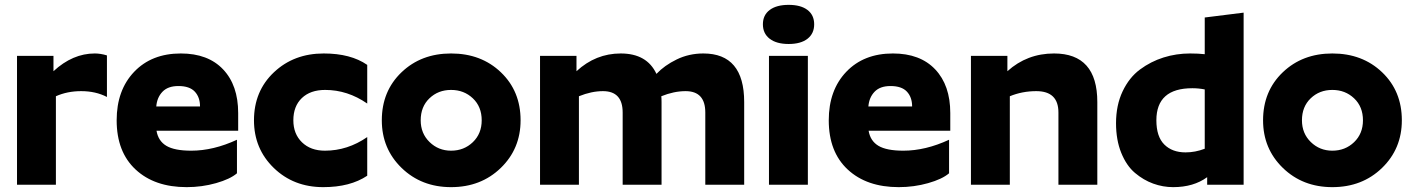

<svg xmlns="http://www.w3.org/2000/svg" viewBox="-20 -760 5818 790"><path d="M50 -530H200V-467Q279 -540 370 -540Q394 -540 420 -532V-361Q374 -385 314 -385Q257 -385 210 -364V0H50Z M955 -47Q927 -23 869 -6.5Q811 10 748 10Q616 10 538 -62.5Q460 -135 460 -265Q460 -389 532 -464.5Q604 -540 724 -540Q836 -540 898 -474.5Q960 -409 960 -295V-222H624Q631 -180 664.5 -160Q698 -140 767 -140Q858 -140 955 -185ZM714 -406Q671 -406 648.5 -382.5Q626 -359 623 -322H803Q803 -360 781.5 -383Q760 -406 714 -406Z M1491 -493V-334Q1410 -390 1318 -390Q1257 -390 1222 -356.5Q1187 -323 1187 -265Q1187 -209 1222.5 -174.5Q1258 -140 1317 -140Q1410 -140 1491 -196V-37Q1421 10 1310 10Q1188 10 1106.5 -69Q1025 -148 1025 -265Q1025 -385 1107 -462.5Q1189 -540 1312 -540Q1423 -540 1491 -493Z M1836 10Q1959 10 2040.5 -69Q2122 -148 2122 -265Q2122 -385 2041 -462.5Q1960 -540 1836 -540Q1713 -540 1632 -462.5Q1551 -385 1551 -265Q1551 -148 1632.5 -69Q1714 10 1836 10ZM1836 -140Q1784 -140 1747.5 -175.5Q1711 -211 1711 -265Q1711 -321 1747 -355.5Q1783 -390 1836 -390Q1889 -390 1925.5 -355.5Q1962 -321 1962 -265Q1962 -210 1925.5 -175Q1889 -140 1836 -140Z M2461 -385Q2414 -385 2362 -364V0H2202V-530H2352V-467Q2431 -540 2534 -540Q2642 -540 2681 -456Q2714 -491 2764.5 -515.5Q2815 -540 2874 -540Q3042 -540 3042 -340V0H2882V-297Q2882 -385 2801 -385Q2753 -385 2701 -364Q2702 -356 2702 -340V0H2542V-297Q2542 -385 2461 -385Z M3144 -530H3304V0H3144ZM3302.5 -600.5Q3275 -579 3225 -579Q3175 -579 3147 -600.5Q3119 -622 3119 -660Q3119 -698 3147 -719Q3175 -740 3225 -740Q3275 -740 3302.5 -719Q3330 -698 3330 -660Q3330 -622 3302.5 -600.5Z M3885 -47Q3857 -23 3799 -6.5Q3741 10 3678 10Q3546 10 3468 -62.5Q3390 -135 3390 -265Q3390 -389 3462 -464.5Q3534 -540 3654 -540Q3766 -540 3828 -474.5Q3890 -409 3890 -295V-222H3554Q3561 -180 3594.5 -160Q3628 -140 3697 -140Q3788 -140 3885 -185ZM3644 -406Q3601 -406 3578.5 -382.5Q3556 -359 3553 -322H3733Q3733 -360 3711.5 -383Q3690 -406 3644 -406Z M4244 -385Q4186 -385 4135 -364V0H3975V-530H4125V-467Q4206 -540 4317 -540Q4495 -540 4495 -340V0H4335V-297Q4335 -385 4244 -385Z M4886 -397Q4738 -397 4738 -265Q4738 -198 4770.5 -165.5Q4803 -133 4858 -133Q4898 -133 4937 -148V-392Q4912 -397 4886 -397ZM4947 0V-31Q4891 10 4807 10Q4765 10 4725 -4.5Q4685 -19 4650 -48.5Q4615 -78 4593.5 -131Q4572 -184 4572 -253Q4572 -327 4599 -384Q4626 -441 4670.5 -474Q4715 -507 4767.5 -523.5Q4820 -540 4877 -540Q4910 -540 4937 -537V-688L5097 -708V0Z M5462 10Q5585 10 5666.5 -69Q5748 -148 5748 -265Q5748 -385 5667 -462.5Q5586 -540 5462 -540Q5339 -540 5258 -462.5Q5177 -385 5177 -265Q5177 -148 5258.5 -69Q5340 10 5462 10ZM5462 -140Q5410 -140 5373.5 -175.5Q5337 -211 5337 -265Q5337 -321 5373 -355.5Q5409 -390 5462 -390Q5515 -390 5551.5 -355.5Q5588 -321 5588 -265Q5588 -210 5551.5 -175Q5515 -140 5462 -140Z"/></svg>

Font: Roundo
Style: Bold
Weight: 700
Designer: Namrata Goyal (Gurmukhi), Shiva Nallaperumal (Latin)
Foundry: Indian Type Foundry
Version: Version 1.000;PS 1.0;hotconv 1.0.88;makeotf.lib2.5.647800